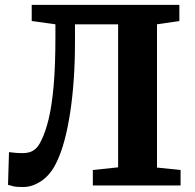

<svg xmlns="http://www.w3.org/2000/svg" viewBox="-20 -763 804 790"><path d="M75.5 6.5Q47 6.5 37 4Q27 1.5 13 -2.5L17 -137Q34.5 -135 45.5 -134Q56.5 -133 75 -133Q88 -133 101 -136.5Q114 -140 126.8 -151.2Q139.5 -162.5 150.5 -186.5Q167.5 -220.5 180.5 -274.5Q193.5 -328.5 200.8 -410.8Q208 -493 208 -610.5V-663L110.5 -676.5V-743H718V-676.5L626 -663V-73.5L723 -63.5V0H362V-63.5L466 -74.5V-663H288.5V-588Q288.5 -509 283.5 -436.8Q278.5 -364.5 269 -301.8Q259.5 -239 245.8 -187.2Q232 -135.5 214 -98Q190 -46 152.2 -19.8Q114.5 6.5 75.5 6.5Z"/></svg>

Font: Merriweather ExtraBold
Style: Regular
Weight: 800
Version: Version 2.100